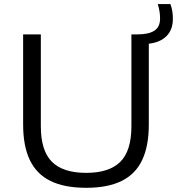

<svg xmlns="http://www.w3.org/2000/svg" viewBox="-20 -908 864 938"><path d="M401 9.5Q295 9.5 227 -23.8Q159 -57 126 -125.5Q93 -194 93 -299.5V-740H179.5V-291Q179.5 -171.5 233.8 -117.5Q288 -63.5 401 -63.5Q513.5 -63.5 567.8 -117.5Q622 -171.5 622 -291V-740H652Q706 -740 734 -758Q762 -776 762 -817.5Q762 -836.5 759.2 -852.8Q756.5 -869 751 -888H812.5Q819.5 -869 822 -852.5Q824.5 -836 824.5 -815Q824.5 -763.5 794 -732.2Q763.5 -701 707 -694.5V-299.5Q707 -194 674.2 -125.5Q641.5 -57 573.8 -23.8Q506 9.5 401 9.5Z"/></svg>

Font: Encode Sans SC Expanded
Style: Regular
Weight: 400
Width: 7
Designer: Multiple Designers
Foundry: Impallari Type
Version: Version 3.002